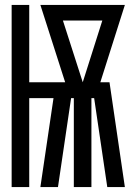

<svg xmlns="http://www.w3.org/2000/svg" viewBox="-20 -755 540 775"><path d="M27 0V-735H98V-423H243L143 -735H484L385 -423H422L484 0H413L360 -359H349V0H278V-359H267L214 0H143L196 -359H98V0ZM314 -423 393 -672H234Z"/></svg>

Font: Iosevka Term Curly Medium
Style: Regular
Weight: 500
Designer: Belleve Invis
Foundry: Belleve Invis
Version: Version 32.3.0